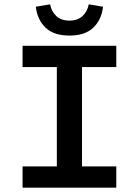

<svg xmlns="http://www.w3.org/2000/svg" viewBox="-20 -865 640 885"><path d="M84 0V-98H242V-556H84V-654H516V-556H358V-98H516V0ZM300 -701Q228 -701 190 -737.5Q152 -774 145 -834L211 -845Q217 -812 239.5 -791Q262 -770 300 -770Q338 -770 360.5 -791Q383 -812 389 -845L455 -834Q448 -774 410 -737.5Q372 -701 300 -701Z"/></svg>

Font: Source Code Pro Semibold
Style: Regular
Weight: 600
Monospace: yes
Designer: Paul D. Hunt, Teo Tuominen
Foundry: Adobe Systems Incorporated
Version: Version 2.030;PS 1.000;hotconv 16.6.51;makeotf.lib2.5.65220